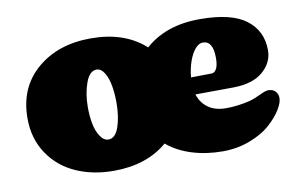

<svg xmlns="http://www.w3.org/2000/svg" viewBox="-58 -589 1104 701"><g transform="rotate(-10 493.5 -238.5)"><path d="M365 -237Q365 -270 360 -299Q355 -328 343 -348Q331 -368 314 -368Q288 -368 273.5 -328Q259 -288 259 -237Q259 -205 264.5 -176.5Q270 -148 283 -128.5Q296 -109 313 -109Q339 -109 352 -147Q365 -185 365 -237ZM313 7Q235 7 172.5 -21Q110 -49 72.5 -105Q35 -161 35 -236Q35 -350 113 -417Q191 -484 313 -484Q438 -484 514 -415Q591 -484 717 -484Q834 -484 888.5 -442.5Q943 -401 943 -329Q943 -284 905.5 -251Q868 -218 795 -217L654 -216Q664 -184 690 -165.5Q716 -147 756 -147Q799 -147 844 -158Q863 -163 885.5 -174Q908 -185 918 -185Q935 -185 944.5 -175Q954 -165 954 -150Q954 -132 938 -106.5Q922 -81 893.5 -55.5Q865 -30 818 -12Q771 6 717 6Q656 6 603 -10.5Q550 -27 512 -59Q435 7 313 7ZM649 -280Q718 -281 724 -281Q739 -281 746 -299Q751 -312 751 -335Q751 -398 713 -398Q699 -398 685.5 -383Q672 -368 662 -340.5Q652 -313 649 -280Z"/></g></svg>

Font: Coiny
Style: Regular
Weight: 400
Version: Version 001.001